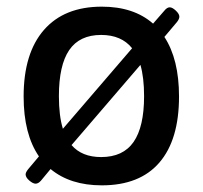

<svg xmlns="http://www.w3.org/2000/svg" viewBox="-20 -550 609 577"><path d="M87 2Q79 2 68 -7.5Q57 -17 57 -26Q57 -32 65 -42L97 -80Q51 -147 51 -260Q51 -390 112 -460Q173 -530 286 -530Q382 -530 440 -479L474 -518Q482 -528 490 -528Q498 -528 508.5 -518Q519 -508 519 -500Q519 -493 512 -484L474 -439Q518 -372 518 -260Q518 -130 459 -61.5Q400 7 286 7Q191 7 132 -42L103 -7Q95 2 87 2ZM157 -261Q157 -202 169 -163L377 -405Q345 -445 284 -445Q219 -445 188 -399.5Q157 -354 157 -261ZM284 -78Q350 -78 381.5 -123.5Q413 -169 413 -261Q413 -317 402 -355L195 -114Q226 -78 284 -78Z"/></svg>

Font: Asap Medium
Style: Regular
Weight: 500
Designer: Pablo Cosgaya
Foundry: Omnibus-Type
Version: Version 3.001; ttfautohint (v1.8.3)